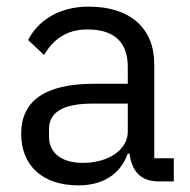

<svg xmlns="http://www.w3.org/2000/svg" viewBox="-20 -548 574 580"><path d="M505 0V-70H446V-354C446 -463 373 -528 248 -528C155 -528 93 -483 65 -427L113 -382C141 -429 181 -459 244 -459C327 -459 366 -419 366 -346V-295H264C113 -295 44 -241 44 -144C44 -48 108 12 217 12C289 12 343 -20 366 -84H371C378 -36 400 0 460 0ZM230 -56C167 -56 128 -85 128 -136V-157C128 -208 168 -235 260 -235H366V-150C366 -97 310 -56 230 -56Z"/></svg>

Font: IBMKR
Style: Regular
Weight: 400
Designer: Mike Abbink; Paul van der Laan; Pieter van Rosmalen; Wujin Sim; Chorong Kim; Dohee Lee;
Foundry: Sandoll Inc.
Version: Version 1.002